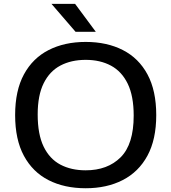

<svg xmlns="http://www.w3.org/2000/svg" viewBox="-20 -967 889 996"><path d="M424.5 9.5Q314 9.5 231.8 -32.5Q149.5 -74.5 104 -158.8Q58.5 -243 58.5 -370Q58.5 -497 104.2 -581.2Q150 -665.5 232.5 -707.5Q315 -749.5 424.5 -749.5Q535 -749.5 617.5 -707.2Q700 -665 745.2 -580.8Q790.5 -496.5 790.5 -370Q790.5 -243.5 744.8 -159.2Q699 -75 616.5 -32.8Q534 9.5 424.5 9.5ZM424.5 -83.5Q538 -83.5 605.8 -151Q673.5 -218.5 673.5 -367Q673.5 -469 642.5 -532.8Q611.5 -596.5 555.5 -626.5Q499.5 -656.5 424.5 -656.5Q349.5 -656.5 293.5 -627Q237.5 -597.5 206.5 -535Q175.5 -472.5 175.5 -373Q175.5 -270.5 206.2 -206.8Q237 -143 293 -113.2Q349 -83.5 424.5 -83.5ZM372 -802 247 -947H369.5L477 -802Z"/></svg>

Font: Encode Sans Exp Md
Style: Regular
Weight: 500
Width: 7
Designer: Multiple Designers
Foundry: Impallari Type
Version: Version 3.002; ttfautohint (v1.8.3) -l 8 -r 50 -G 200 -x 14 